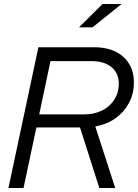

<svg xmlns="http://www.w3.org/2000/svg" viewBox="-20 -935 686 955"><path d="M22 0 171 -700H448Q540 -700 593 -652.5Q646 -605 646 -525Q646 -469 621.5 -423Q597 -377 554 -346.5Q511 -316 454 -306L553 0H474L378 -301H161L97 0ZM175 -366H398Q449 -366 488 -385.5Q527 -405 549 -440Q571 -475 571 -519Q571 -571 534.5 -601Q498 -631 436 -631H231ZM373 -799 490 -915H585L440 -799Z"/></svg>

Font: Red Hat Display
Style: Italic
Weight: 400
Italic angle: -12°
Designer: Pentagram, MCKL
Foundry: Pentagram, MCKL
Version: Version 1.023; ttfautohint (v1.8.3)